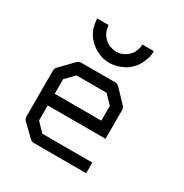

<svg xmlns="http://www.w3.org/2000/svg" viewBox="-150 -807 840 875"><g transform="rotate(30 270.0 -369.0)"><path d="M113 -687H173Q175 -673 177 -664Q180 -653 186 -642Q190 -635 200 -625Q209.5 -615.5 219 -610Q227 -605.5 241 -602Q251.5 -599 263 -599Q275.5 -599 286 -602Q296.5 -605 307 -611Q316.5 -616.5 325 -625Q333.5 -633.5 339 -643Q344.5 -652.5 348 -667Q351 -677.5 351 -687H411Q411 -664 406 -649Q399.5 -629.5 391 -614Q381.5 -596.5 368 -583Q353.5 -568.5 338 -560Q321.5 -551 302 -545Q278 -539 265 -539Q243.5 -539 226 -543Q211.5 -546.5 190 -558Q173.5 -567 158 -581Q141 -598 134 -611Q123.5 -627.5 119 -647Q113 -671 113 -687ZM116 -231V-152L159 -107H422V-51H147Q135 -51 127 -59L65 -119Q57 -127 57 -140V-382Q57 -392 67 -402L128 -465Q139 -476 150 -476H331Q341 -476 352 -465L411 -403Q420 -394 420 -383V-231ZM117 -293H362V-371L319 -415H161L117 -370Z"/></g></svg>

Font: 3270 Nerd Font
Style: Regular
Weight: 400
Monospace: yes
Version: Version 3.0.1;Nerd Fonts 3.3.0